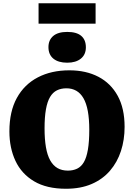

<svg xmlns="http://www.w3.org/2000/svg" viewBox="-20 -1151 827 1185"><path d="M387 14Q268 14 190.5 -32Q113 -78 75.5 -158Q38 -238 38 -340Q38 -463 84 -546.5Q130 -630 213.5 -673.5Q297 -717 408 -717Q511 -717 587.5 -677Q664 -637 706.5 -559.5Q749 -482 749 -368Q749 -288 726.5 -219Q704 -150 659 -97.5Q614 -45 546 -15.5Q478 14 387 14ZM399 -98Q431 -98 456 -110Q481 -122 497.5 -150Q514 -178 522.5 -227.5Q531 -277 531 -350Q531 -417 522 -465.5Q513 -514 495 -545Q477 -576 450.5 -591Q424 -606 390 -606Q357 -606 331.5 -593.5Q306 -581 289 -552.5Q272 -524 263.5 -476Q255 -428 255 -359Q255 -292 263.5 -242.5Q272 -193 290 -161Q308 -129 335 -113.5Q362 -98 399 -98ZM395 -764Q340 -764 309.5 -789Q279 -814 279 -860Q279 -904 308.5 -929Q338 -954 395 -954Q453 -954 481.5 -929.5Q510 -905 510 -859Q510 -814 479 -789Q448 -764 395 -764ZM218 -1005V-1131H570V-1005Z"/></svg>

Font: Literata 18pt ExtraBold
Style: Regular
Weight: 800
Designer: Latin by Veronika Burian and Jose Scaglione. Greek by Irene Vlachou. Cyrillic by Vera Evstafieva.
Foundry: TypeTogether
Version: Version 3.103;gftools[0.9.29]